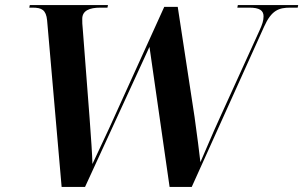

<svg xmlns="http://www.w3.org/2000/svg" viewBox="-20 -734 1191 754"><path d="M165 -654 222 0H314L567 -550L646 0H733L1017 -629C1046 -694 1075 -704 1120 -704H1149L1151 -714H914L912 -704H959C999 -704 1015 -693 1015 -670C1015 -653 1010 -638 999 -614L843 -271C813 -206 784 -135 767 -97C763 -136 754 -201 744 -275L678 -707H625L409 -231C379 -165 361 -130 343 -90C342 -132 338 -184 332 -268L305 -620C303 -635 303 -649 303 -660C303 -692 331 -704 374 -704H402L404 -714H97L95 -704H108C144 -704 161 -695 165 -654Z"/></svg>

Font: Noto Serif Display SemiBold
Style: Italic
Weight: 600
Italic angle: -12°
Designer: Monotype Design Team
Foundry: Monotype Imaging Inc.
Version: Version 2.009